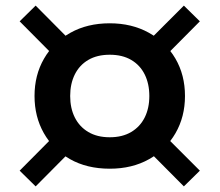

<svg xmlns="http://www.w3.org/2000/svg" viewBox="-20 -690 782 684"><path d="M371 -607Q449.5 -607 510 -573.5Q570.5 -540 604.8 -481.5Q639 -423 639 -348Q639 -274 605.2 -215.5Q571.5 -157 511.2 -123Q451 -89 371 -89Q289.5 -89 229.2 -123.2Q169 -157.5 136 -216Q103 -274.5 103 -348Q103 -422.5 136.8 -481Q170.5 -539.5 230.8 -573.2Q291 -607 371 -607ZM371 -495Q326 -495 294.5 -476.5Q263 -458 246.5 -424.8Q230 -391.5 230 -348Q230 -304.5 246.5 -271.5Q263 -238.5 294.5 -219.8Q326 -201 371 -201Q416 -201 447.5 -219.8Q479 -238.5 495.5 -271.5Q512 -304.5 512 -348Q512 -391.5 495.5 -424.8Q479 -458 447.5 -476.5Q416 -495 371 -495ZM107 -670 253 -523 198 -465 50 -614ZM197 -230 253 -173 107 -26 50 -82ZM542 -232 692 -82 635 -26 485 -177ZM635 -670 692 -614 548 -469 491 -526Z"/></svg>

Font: Cabin Resolve
Style: Bold-Resolve
Weight: 700
Designer: Pablo Impallari
Foundry: Pablo Impallari. http://www.impallari.com Igino Marini. http://www.ikern.com
Version: Version 3.001